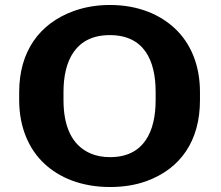

<svg xmlns="http://www.w3.org/2000/svg" viewBox="-20 -741 888 771"><path d="M783 -339V-371C783 -481 745 -568 682 -627C624 -681 538 -721 421 -721C367 -721 318 -712 274 -696C138 -646 57 -534 57 -371V-339C57 -230 96 -141 159 -83C217 -29 305 10 422 10C476 10 525 2 569 -14C705 -64 783 -175 783 -339ZM422 -110C392 -110 366 -115 343 -125C265 -159 235 -239 235 -339V-372C235 -498 284 -600 421 -600C559 -600 605 -498 605 -372V-339C605 -214 559 -110 422 -110Z"/></svg>

Font: Asimov
Style: XWid
Weight: 500
Designer: Google
Version: Version 2.000980; 2014